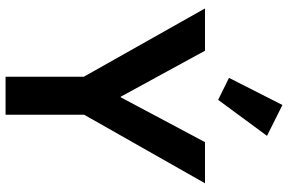

<svg xmlns="http://www.w3.org/2000/svg" viewBox="-188 -820 1009 672"><g transform="rotate(90 316.0 -484.5)"><path d="M249 0V-274L10 -698H158L319 -403H321L478 -698H622L382 -275V0ZM330 -744 253 -782 348 -969 456 -915Z"/></g></svg>

Font: IBM Plex Sans Thai SmBld
Style: Regular
Weight: 600
Designer: Mike Abbink, Paul van der Laan, Pieter van Rosmalen, Ben Mitchell, Mark Frömberg
Foundry: Bold Monday
Version: Version 1.2